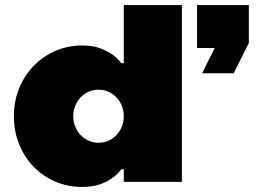

<svg xmlns="http://www.w3.org/2000/svg" viewBox="-20 -720 1040 760"><path d="M35 -260Q35 -320 56 -371Q77 -422 113.5 -459.5Q150 -497 199.5 -518.5Q249 -540 305 -540Q347 -540 376 -529Q405 -518 424 -505Q446 -489 460 -470H470V-700H700V0H470V-50H460Q446 -30 424 -15Q405 -1 376 9.5Q347 20 305 20Q249 20 199.5 -1Q150 -22 113.5 -59.5Q77 -97 56 -148.5Q35 -200 35 -260ZM370 -365Q349 -365 331 -357Q313 -349 299.5 -335Q286 -321 278 -301.5Q270 -282 270 -260Q270 -237 278 -218Q286 -199 299.5 -185Q313 -171 331 -163Q349 -155 370 -155Q391 -155 409 -163Q427 -171 440.5 -185Q454 -199 462 -218Q470 -237 470 -260Q470 -282 462 -301.5Q454 -321 440.5 -335Q427 -349 409 -357Q391 -365 370 -365ZM760 -700H965V-550L905 -430H780L830 -530H760Z"/></svg>

Font: Imperial One
Style: Regular
Weight: 400
Designer: Jovanny Lemonad
Foundry: Jovanny Lemonad
Version: Version 1.000